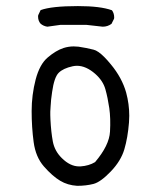

<svg xmlns="http://www.w3.org/2000/svg" viewBox="-20 -621 540 628"><path d="M402.8 -242.2Q402.8 -280.8 392.6 -318.4Q378.9 -366.7 342.8 -410.2Q319.3 -439 302.2 -450.7Q293 -457 286.1 -458.5Q263.2 -464.4 236.8 -468.3Q229 -469.2 221.2 -469.2Q204.1 -469.2 187.5 -463.9Q162.6 -455.6 136.2 -433.1Q109.9 -411.1 96.7 -361.3Q83.5 -310.5 83.5 -257.6Q83.5 -204.6 90.1 -156Q96.7 -107.4 123.5 -76.7Q151.4 -44.9 176.8 -29.8Q201.2 -15.1 232.4 -13.2Q261.7 -13.2 286.1 -19.5Q309.6 -25.9 342.5 -60.3Q375.5 -94.7 386.7 -132.6Q397.9 -170.4 401.9 -220.2Q402.8 -231.4 402.8 -242.2ZM238.8 -76.7Q209.5 -76.7 182.1 -104Q158.7 -127 152.8 -158.2Q147 -189.5 145 -230Q144.5 -239.3 144.5 -244.6Q144.5 -250 144.5 -255.9Q144.5 -261.7 145.5 -272.5Q146.5 -294.9 150.4 -319.8Q157.2 -368.2 171.9 -382.8Q186.5 -397.5 217.8 -404.3Q225.1 -405.8 231.9 -405.8Q261.2 -405.8 291.5 -379.4Q316.9 -356.9 324.7 -329.1Q332.5 -301.3 337.4 -267.6Q342.3 -233.9 339.8 -190.4Q337.4 -145.5 291 -90.8Q271 -78.6 243.2 -76.7Q240.7 -76.7 238.8 -76.7ZM177.2 -539.6H263.2L315.9 -533.7Q332 -533.7 344.7 -543L353 -559.6Q353.5 -561.5 353.5 -563.5Q353.5 -577.6 346.2 -587.4Q308.6 -601.1 234.9 -601.1Q148.4 -601.1 112.8 -587.9L105 -571.3Q104.5 -569.3 104.5 -567.4Q104.5 -552.7 112.8 -543.5Q122.1 -535.6 134.8 -533.7Z"/></svg>

Font: Bakudai
Style: ExtraLight
Weight: 200
Version: Version 1.48